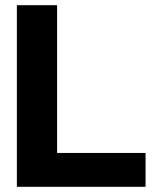

<svg xmlns="http://www.w3.org/2000/svg" viewBox="-20 -720 606 740"><path d="M45 0H541V-130.5H200V-700H45Z"/></svg>

Font: MCL Standard Bold
Style: Regular
Weight: 700
Designer: Květoslav Bartoš
Foundry: Florian Karsten
Version: Version 1.001;Glyphs 3.2.3 (3260)